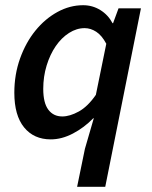

<svg xmlns="http://www.w3.org/2000/svg" viewBox="-20 -523 584 737"><path d="M306 48 340 -69H338Q303 -33 260 -10.5Q217 12 175 12Q110 12 72.5 -34Q35 -80 35 -167Q35 -237 57 -298.5Q79 -360 116 -405.5Q153 -451 200.5 -477Q248 -503 299 -503Q335 -503 365 -484.5Q395 -466 412 -434H414L435 -491H521L384 194H276ZM219 -76Q248 -76 282.5 -95Q317 -114 348 -159L388 -355Q371 -387 349.5 -401Q328 -415 305 -415Q274 -415 245 -396.5Q216 -378 194 -346Q172 -314 159 -271.5Q146 -229 146 -182Q146 -128 165.5 -102Q185 -76 219 -76Z"/></svg>

Font: TypoPRO Source Sans Pro
Style: Italic
Weight: 600
Italic angle: -11°
Designer: Paul D. Hunt
Foundry: Adobe Systems Incorporated
Version: Version 1.075;PS 2.000;hotconv 1.0.86;makeotf.lib2.5.63406